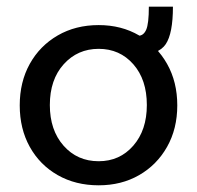

<svg xmlns="http://www.w3.org/2000/svg" viewBox="-20 -545 590 574"><path d="M275 9Q206 9 152.5 -21.5Q99 -52 69 -106Q39 -160 39 -230Q39 -300 69 -354Q99 -408 152.5 -439Q206 -470 275 -470Q343 -470 396 -439Q449 -408 479.5 -354Q510 -300 510 -230Q510 -160 479.5 -106Q449 -52 396 -21.5Q343 9 275 9ZM275 -63Q338 -63 378.5 -109.5Q419 -156 419 -231Q419 -307 378.5 -353Q338 -399 275 -399Q212 -399 170.5 -353Q129 -307 129 -231Q129 -156 170 -109.5Q211 -63 275 -63ZM497 -525Q497 -445 475.5 -413Q454 -381 393 -381V-438Q409 -438 417 -456Q425 -474 425 -525Z"/></svg>

Font: Inconsolata SemiExpanded Medium
Style: Regular
Weight: 500
Width: 6
Monospace: yes
Designer: Raph Levien, Cyreal, Brenton Simpson
Foundry: Raph Levien, Cyreal, Google
Version: Version 3.001; ttfautohint (v1.8.2.53-6de2)